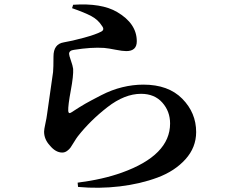

<svg xmlns="http://www.w3.org/2000/svg" viewBox="-20 -805 1040 878"><path d="M446.3 -686.5Q428.7 -714.8 397.5 -731.4Q366.2 -748 309.6 -767.6L314.5 -783.2Q444.3 -792 515.6 -750Q605.5 -697.3 605.5 -616.2Q605.5 -571.3 557.6 -571.3Q540 -571.3 508.3 -577.6Q476.6 -584 456.1 -585.9Q398.4 -589.8 318.4 -577.1Q295.9 -574.2 295.9 -558.6Q295.9 -551.8 304.2 -528.3Q312.5 -504.9 314.5 -490.2Q316.4 -459 303.7 -391.1Q291 -323.2 292 -297.9Q293 -283.2 304.7 -290Q346.7 -317.4 370.6 -331.1Q394.5 -344.7 442.9 -369.6Q491.2 -394.5 539.6 -406.2Q587.9 -418 635.7 -418Q750 -418 813.5 -353.5Q877 -289.1 877 -201.2Q877 -130.9 828.1 -76.7Q779.3 -22.5 700.7 6.8Q622.1 36.1 527.3 47.4Q432.6 58.6 336.9 49.8L335 30.3Q450.2 15.6 537.1 -15.6Q757.8 -94.7 757.8 -240.2Q757.8 -295.9 722.2 -335.9Q686.5 -376 625 -376Q549.8 -376 471.2 -314.9Q392.6 -253.9 335.9 -181.6Q329.1 -172.9 318.8 -155.8Q308.6 -138.7 302.7 -130.4Q296.9 -122.1 286.6 -114.7Q276.4 -107.4 264.6 -107.4Q234.4 -107.4 208 -139.6Q181.6 -168 181.6 -203.1Q181.6 -212.9 187.5 -239.7Q193.4 -266.6 195.3 -283.2Q220.7 -459 222.7 -475.6Q224.6 -495.1 224.6 -546.9Q224.6 -603.5 271.5 -611.3Q307.6 -617.2 363.3 -632.3Q418.9 -647.5 442.4 -660.2Q460 -668.9 446.3 -686.5Z"/></svg>

Font: GenYoMin TW TTF Bold
Style: Regular
Weight: 700
Version: Version 1.300